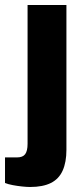

<svg xmlns="http://www.w3.org/2000/svg" viewBox="-55 -547 337 766"><path d="M65 199Q52 199 33 197Q14 195 -4.5 191.5Q-23 188 -35 183V81H13Q36 81 45.5 68Q55 55 55 27V-527H210V51Q210 100 195 133.5Q180 167 148 183Q116 199 65 199Z"/></svg>

Font: Archivo SemiCondensed ExtraBold
Style: Regular
Weight: 800
Width: 4
Designer: Hector Gatti
Foundry: Omnibus-Type
Version: Version 2.001